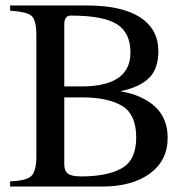

<svg xmlns="http://www.w3.org/2000/svg" viewBox="-20 -682 707 702"><path d="M422 -349V-348Q502 -334 547.5 -291.5Q593 -249 593 -178Q593 -95 528 -47.5Q463 0 354 0H17V-19Q76 -21 94.5 -38.5Q113 -56 113 -113V-550Q113 -608 96 -623.5Q79 -639 17 -643V-662H297Q426 -662 492.5 -618.5Q559 -575 559 -495Q559 -430 524.5 -396.5Q490 -363 422 -349ZM215 -366H278Q457 -366 457 -490Q457 -562 407.5 -593.5Q358 -625 239 -625Q215 -625 215 -593ZM215 -326V-82Q215 -57 228.5 -47Q242 -37 277 -37Q373 -37 425.5 -67Q478 -97 478 -179Q478 -264 426 -295Q374 -326 280 -326Z"/></svg>

Font: STIX Math
Style: Regular
Weight: 400
Designer: MicroPress Inc., with final additions and corrections provided by Coen Hoffman, Elsevier (retired)
Version: Version 1.1.1